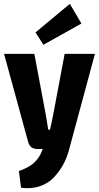

<svg xmlns="http://www.w3.org/2000/svg" viewBox="-20 -772 514 995"><path d="M205 -540 164 -604 342 -752 402 -650ZM472 -493 337 7Q326 47 307.5 81Q289 115 260 146.5Q231 178 187 193Q143 208 89 201L78 114Q127 98 156 72Q185 46 200 4L202 0H173Q136 0 126 -36L1 -493H158L218 -174Q219 -171 230 -100H239Q248 -138 255 -174L315 -493Z"/></svg>

Font: exo2condensed_b
Style: Bold
Weight: 700
Width: 3
Designer: Natanael Gama
Version: Version 1.001;PS 001.001;hotconv 1.0.70;makeotf.lib2.5.58329